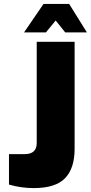

<svg xmlns="http://www.w3.org/2000/svg" viewBox="-20 -957 465 983"><path d="M26 -12V-168H107Q168 -168 168 -225V-743H362V-195Q362 -95 313 -44.5Q264 6 153 6Q88 6 26 -12ZM203 -937H334L425 -791H314L265 -852L215 -791H103Z"/></svg>

Font: Exo Black
Style: Regular
Weight: 900
Designer: Natanael Gama
Foundry: Natanael Gama
Version: Version 1.500; ttfautohint (v1.6)